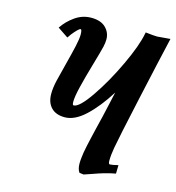

<svg xmlns="http://www.w3.org/2000/svg" viewBox="-109 -819 841 919"><g transform="rotate(15 311.5 -359.0)"><path d="M230 -232.4Q186 -232.4 162.6 -257.1Q139.2 -281.7 139.2 -324.2Q139.2 -356 148.4 -393.6Q154.3 -418.9 169.9 -478.8Q185.5 -538.6 193.8 -576.2Q202.1 -613.8 202.1 -632.8Q202.1 -659.7 195.3 -659.7Q186.5 -659.7 155.8 -621.6L156.7 -622.6Q156.2 -621.6 150.4 -613.5Q144.5 -605.5 144 -604.5L91.8 -639.6Q115.2 -674.8 151.6 -700.2Q188 -725.6 231.4 -725.6Q278.3 -725.6 302.7 -701.7Q327.1 -677.7 327.1 -644Q327.1 -627.4 322.3 -606.4Q315.4 -578.1 295.4 -509.5Q275.4 -440.9 263.2 -390.6Q251 -340.3 251 -315.4Q251 -298.3 256.8 -298.3Q284.7 -298.3 338.9 -377.4Q393.1 -456.5 440.2 -556.9Q487.3 -657.2 498.5 -717.3Q499 -718.3 499.5 -720.9Q500 -723.6 500 -725.1Q541.5 -720.2 558.1 -720.2L622.6 -725.6Q595.2 -607.9 551 -407Q506.8 -206.1 497.6 -153.8Q490.7 -114.7 490.7 -86.9Q490.7 -70.3 497.6 -70.3Q508.3 -70.3 538.6 -77.6L537.6 -35.6Q506.3 -29.8 481 -22.2Q455.6 -14.6 430.4 -5.4Q405.3 3.9 388.7 8.8L367.7 5.9Q356.4 -9.8 356.4 -37.6Q356.4 -50.3 358.2 -65.7Q359.9 -81.1 361.8 -93.3Q363.8 -105.5 369.1 -130.1Q374.5 -154.8 377.7 -168.5Q380.9 -182.1 389.6 -219Q398.4 -255.9 403.3 -275.4V-274.9Q406.2 -288.1 417 -335.2Q427.7 -382.3 433.6 -409.2Q383.3 -329.1 331.3 -280.8Q279.3 -232.4 230 -232.4Z"/></g></svg>

Font: Flanker
Style: Bold Italic
Weight: 700
Italic angle: -12°
Designer: Flanker
Version: Version 2.000